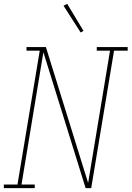

<svg xmlns="http://www.w3.org/2000/svg" viewBox="-38 -980 685 1000"><path d="M-18 0V-19H53L169 -716H100V-735H201L421 -27L535 -716H466V-735H627V-716H556L437 0H408L188 -708L74 -19H143V0ZM382 -811 293 -950 312 -960 397 -819Z"/></svg>

Font: Iosevka Etoile Thin Oblique
Style: Regular
Weight: 100
Italic angle: -9°
Designer: Belleve Invis
Foundry: Belleve Invis
Version: Version 15.5.2; ttfautohint (v1.8.4)